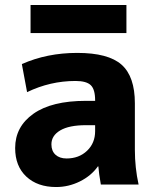

<svg xmlns="http://www.w3.org/2000/svg" viewBox="-20 -743 634 773"><path d="M103 -610V-723H489V-610ZM291 -530Q416 -530 469.5 -482.5Q523 -435 523 -327V-140Q523 -68 538 0H386Q378 -45 376 -73H374Q347 -35 301.5 -12.5Q256 10 206 10Q131 10 86 -32Q41 -74 41 -147Q41 -233 114.5 -285Q188 -337 326 -337H363V-339Q363 -383 345.5 -400Q328 -417 284 -417Q182 -417 89 -372L68 -485Q169 -530 291 -530ZM187 -162Q187 -135 203.5 -120Q220 -105 248 -105Q298 -105 330.5 -136Q363 -167 363 -215V-239H326Q258 -239 222.5 -218Q187 -197 187 -162Z"/></svg>

Font: Mplus 1p ExtraBold
Style: Regular
Weight: 800
Version: Version 1.061